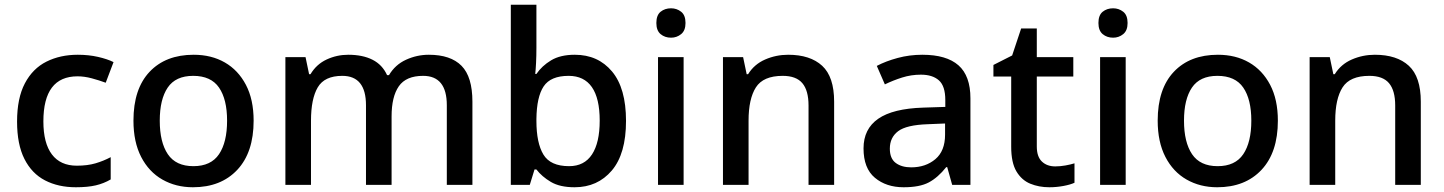

<svg xmlns="http://www.w3.org/2000/svg" viewBox="-20 -780 6093 810"><path d="M300 10Q226 10 170 -19Q114 -48 83 -109.5Q52 -171 52 -267Q52 -366 85 -428.5Q118 -491 176 -520Q234 -549 308 -549Q354 -549 393.5 -540Q433 -531 459 -518L426 -431Q399 -441 367.5 -449.5Q336 -458 307 -458Q163 -458 163 -268Q163 -176 199 -128.5Q235 -81 304 -81Q349 -81 383 -91Q417 -101 447 -117V-23Q418 -6 384 2Q350 10 300 10Z M1050 -271Q1050 -137 981 -63.5Q912 10 794 10Q722 10 665 -22.5Q608 -55 575.5 -118Q543 -181 543 -271Q543 -405 611 -477Q679 -549 797 -549Q872 -549 928.5 -516.5Q985 -484 1017.5 -422Q1050 -360 1050 -271ZM654 -271Q654 -180 688 -129.5Q722 -79 796 -79Q870 -79 904 -129.5Q938 -180 938 -271Q938 -361 904 -410.5Q870 -460 795 -460Q721 -460 687.5 -410.5Q654 -361 654 -271Z M1789 -549Q1881 -549 1927 -502.5Q1973 -456 1973 -351V0H1865V-336Q1865 -460 1765 -460Q1693 -460 1662.5 -416Q1632 -372 1632 -289V0H1524V-336Q1524 -460 1424 -460Q1349 -460 1320.5 -411.5Q1292 -363 1292 -271V0H1184V-539H1269L1284 -467H1290Q1315 -509 1358 -529Q1401 -549 1449 -549Q1510 -549 1551.5 -528Q1593 -507 1613 -463H1621Q1647 -507 1693 -528Q1739 -549 1789 -549Z M2243 -578Q2243 -545 2241.5 -515Q2240 -485 2238 -468H2243Q2266 -502 2305 -525.5Q2344 -549 2405 -549Q2503 -549 2562 -478.5Q2621 -408 2621 -270Q2621 -131 2561 -60.5Q2501 10 2404 10Q2342 10 2304 -12.5Q2266 -35 2243 -65H2235L2215 0H2135V-760H2243ZM2379 -460Q2303 -460 2273.5 -415.5Q2244 -371 2243 -278V-270Q2243 -177 2272.5 -128Q2302 -79 2381 -79Q2445 -79 2477.5 -128.5Q2510 -178 2510 -271Q2510 -365 2477 -412.5Q2444 -460 2379 -460Z M2864 -539V0H2756V-539ZM2811 -745Q2835 -745 2853.5 -730.5Q2872 -716 2872 -683Q2872 -651 2853.5 -636Q2835 -621 2811 -621Q2785 -621 2767 -636Q2749 -651 2749 -683Q2749 -716 2767 -730.5Q2785 -745 2811 -745Z M3305 -549Q3398 -549 3448.5 -502.5Q3499 -456 3499 -351V0H3391V-335Q3391 -398 3365 -429Q3339 -460 3282 -460Q3200 -460 3169 -411.5Q3138 -363 3138 -271V0H3030V-539H3115L3130 -467H3136Q3162 -509 3208 -529Q3254 -549 3305 -549Z M3871 -549Q3973 -549 4023.5 -504.5Q4074 -460 4074 -365V0H3997L3976 -75H3972Q3937 -31 3898.5 -10.5Q3860 10 3792 10Q3719 10 3671 -30Q3623 -70 3623 -154Q3623 -236 3685 -279Q3747 -322 3875 -326L3968 -329V-358Q3968 -417 3941 -441Q3914 -465 3865 -465Q3824 -465 3786 -453Q3748 -441 3713 -424L3679 -502Q3717 -522 3767 -535.5Q3817 -549 3871 -549ZM3895 -256Q3804 -253 3769 -226.5Q3734 -200 3734 -153Q3734 -111 3759 -92.5Q3784 -74 3824 -74Q3885 -74 3926 -108.5Q3967 -143 3967 -212V-259Z M4432 -78Q4453 -78 4475 -82Q4497 -86 4513 -91V-9Q4496 -1 4466.5 4.5Q4437 10 4407 10Q4363 10 4326.5 -5Q4290 -20 4268 -57Q4246 -94 4246 -161V-457H4171V-506L4250 -546L4288 -660H4354V-539H4508V-457H4354V-162Q4354 -119 4375.5 -98.5Q4397 -78 4432 -78Z M4729 -539V0H4621V-539ZM4676 -745Q4700 -745 4718.5 -730.5Q4737 -716 4737 -683Q4737 -651 4718.5 -636Q4700 -621 4676 -621Q4650 -621 4632 -636Q4614 -651 4614 -683Q4614 -716 4632 -730.5Q4650 -745 4676 -745Z M5371 -271Q5371 -137 5302 -63.5Q5233 10 5115 10Q5043 10 4986 -22.5Q4929 -55 4896.5 -118Q4864 -181 4864 -271Q4864 -405 4932 -477Q5000 -549 5118 -549Q5193 -549 5249.5 -516.5Q5306 -484 5338.5 -422Q5371 -360 5371 -271ZM4975 -271Q4975 -180 5009 -129.5Q5043 -79 5117 -79Q5191 -79 5225 -129.5Q5259 -180 5259 -271Q5259 -361 5225 -410.5Q5191 -460 5116 -460Q5042 -460 5008.5 -410.5Q4975 -361 4975 -271Z M5780 -549Q5873 -549 5923.5 -502.5Q5974 -456 5974 -351V0H5866V-335Q5866 -398 5840 -429Q5814 -460 5757 -460Q5675 -460 5644 -411.5Q5613 -363 5613 -271V0H5505V-539H5590L5605 -467H5611Q5637 -509 5683 -529Q5729 -549 5780 -549Z"/></svg>

Font: Noto Sans Adlam Medium
Style: Regular
Weight: 500
Version: Version 3.001